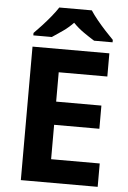

<svg xmlns="http://www.w3.org/2000/svg" viewBox="-61 -978 683 1023"><g transform="rotate(5 280.0 -467.0)"><path d="M501 0H90V-714H501V-590H241V-433H483V-309H241V-125H501ZM388 -934Q402 -912 424.5 -884.5Q447 -857 471 -831Q495 -805 513 -787V-774H414Q388 -790 357 -811.5Q326 -833 300 -860Q274 -833 244 -812Q214 -791 188 -774H89V-787Q108 -806 131.5 -831.5Q155 -857 177.5 -884.5Q200 -912 214 -934Z"/></g></svg>

Font: Noto Sans Kannada
Style: Bold
Weight: 700
Designer: Jelle Bosma - Monotype Design Team
Foundry: Monotype Imaging Inc.
Version: Version 2.005; ttfautohint (v1.8.4.7-5d5b)